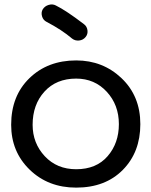

<svg xmlns="http://www.w3.org/2000/svg" viewBox="-20 -834 692 877"><path d="M328 23Q200 23 115.5 -59Q31 -141 31 -264Q31 -396 114.5 -477Q198 -558 328 -558Q450 -558 535.5 -476.5Q621 -395 621 -267Q621 -139 541 -58Q461 23 328 23ZM328 -61Q420 -61 471.5 -120.5Q523 -180 523 -267Q523 -355 467.5 -415Q412 -475 328 -475Q237 -475 183 -415.5Q129 -356 129 -264Q129 -180 184.5 -120.5Q240 -61 328 -61ZM309 -658Q262 -698 193 -734Q177 -742 172 -759.5Q167 -777 175 -791Q184 -806 202 -811.5Q220 -817 235 -809Q282 -786 363 -724Q377 -714 379.5 -696Q382 -678 371 -665Q360 -651 341.5 -649Q323 -647 309 -658Z"/></svg>

Font: Hoogli
Style: Bold
Weight: 700
Designer: Anand Singh Naorem
Foundry: Brand New Type
Version: Version 1.00 b007